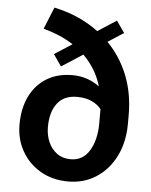

<svg xmlns="http://www.w3.org/2000/svg" viewBox="-55 -816 687 872"><g transform="rotate(5 289.0 -380.5)"><path d="M117.2 -671.9 157.7 -771.5Q273.9 -747.1 360.4 -682.1L445.8 -737.3L482.9 -684.1L411.1 -637.7Q470.2 -577.6 503.2 -496.1Q536.1 -414.6 536.1 -314.9V-275.9Q536.1 -191.4 503.9 -127Q471.7 -62.5 415.8 -26.4Q359.9 9.8 288.6 9.8Q216.3 9.8 161.6 -22.2Q106.9 -54.2 76.4 -108.2Q45.9 -162.1 45.9 -228.5Q45.9 -302.2 72.5 -357.2Q99.1 -412.1 148.7 -442.6Q198.2 -473.1 266.1 -473.1Q301.8 -473.1 333.3 -462.4Q364.7 -451.7 390.1 -432.1Q377.4 -474.6 356.2 -508.8Q335 -543 307.1 -570.3L210.4 -507.8L173.8 -561L253.9 -612.8Q222.7 -633.3 188 -647.7Q153.3 -662.1 117.2 -671.9ZM175.3 -228.5Q175.3 -192.4 188.7 -161.1Q202.1 -129.9 228 -110.8Q253.9 -91.8 290.5 -91.8Q347.2 -91.8 376.7 -141.6Q406.2 -191.4 406.2 -265.6V-315.9Q406.2 -323.2 406.2 -330.1Q392.1 -349.1 364.5 -362.8Q336.9 -376.5 294.9 -376.5Q235.8 -376.5 205.6 -336.7Q175.3 -296.9 175.3 -228.5Z"/></g></svg>

Font: Vazirmatn RD UI FD SemiBold
Style: Regular
Weight: 600
Designer: Saber Rastikerdar
Foundry: Saber Rastikerdar
Version: Version 33.003